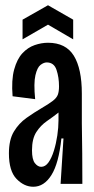

<svg xmlns="http://www.w3.org/2000/svg" viewBox="-20 -701 360 732"><path d="M107 11Q72 11 43 -19Q14 -49 14 -116Q14 -168 33 -199.5Q52 -231 81 -251.5Q110 -272 139 -289Q168 -306 182 -317Q196 -328 200.5 -340Q205 -352 205 -372Q205 -406 195.5 -434.5Q186 -463 158 -463Q147 -463 134.5 -453.5Q122 -444 115 -414Q108 -384 114 -323L28 -334Q23 -396 34 -436Q45 -476 65.5 -498Q86 -520 112 -529Q138 -538 163 -538Q231 -538 261.5 -488.5Q292 -439 292 -344V-231Q293 -174 293.5 -116Q294 -58 294 0H211Q214 -43 216.5 -86.5Q219 -130 222 -173H214Q204 -78 176 -33.5Q148 11 107 11ZM137 -65Q153 -65 165 -82Q177 -99 185.5 -126.5Q194 -154 198.5 -184.5Q203 -215 203 -242V-272Q183 -256 159 -239.5Q135 -223 118.5 -197.5Q102 -172 102 -128Q102 -93 113 -79Q124 -65 137 -65ZM66 -551V-626L163 -681L259 -626V-551L163 -607Z"/></svg>

Font: Bricolage Grotesque 48pt Condensed
Style: Regular
Weight: 400
Width: 3
Designer: Mathieu Triay
Foundry: Atelier Triay
Version: Version 1.000; ttfautohint (v1.8.4.7-5d5b);gftools[0.9.32]